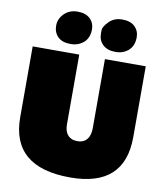

<svg xmlns="http://www.w3.org/2000/svg" viewBox="-110 -1143 1072 1251"><g transform="rotate(10 426.0 -517.5)"><path d="M301.8 -1053.7Q355.5 -1053.7 384.3 -1025.9Q413.1 -998 413.1 -955.6Q413.1 -877.9 345.7 -848.1Q322.3 -837.9 292 -837.9Q235.8 -837.9 207.3 -866.5Q178.7 -895 178.7 -939.9Q178.7 -984.9 213.1 -1019.3Q247.6 -1053.7 301.8 -1053.7ZM597.2 -1053.7Q651.4 -1053.7 680.2 -1025.9Q709 -998 709 -955.6Q709 -877.4 642.6 -848.1Q619.1 -837.9 589.4 -837.9Q534.2 -837.9 504.6 -866.5Q475.1 -895 475.1 -939Q475.1 -939.5 475.3 -961.9Q475.6 -984.4 509.3 -1019Q543 -1053.7 597.2 -1053.7ZM439.9 19Q51.8 19 51.8 -311V-779.8H359.9V-319.8Q359.9 -250.5 406.2 -229.5Q422.4 -222.2 444.8 -222.2Q508.3 -222.2 524.9 -282.7Q529.8 -300.8 529.8 -321.8V-779.8H799.8V-311Q799.8 19 439.9 19Z"/></g></svg>

Font: Fz Rammetto One
Style: Regular
Weight: 400
Designer: Vernon Adams
Foundry: Vernon Adams
Version: Vit hóa bi c Thuy @ FontZin.Com